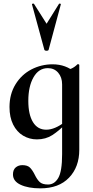

<svg xmlns="http://www.w3.org/2000/svg" viewBox="-20 -750 509 1051"><path d="M51 205Q51 179 66 166.5Q81 154 102 154Q130 154 143.5 167Q157 180 170 206Q183 233 197.5 246.5Q212 260 243 260Q278 260 299 224Q320 188 320 94V-359Q353 -367 370.5 -374.5Q388 -382 404 -398Q405 -399 407 -399Q409 -399 411.5 -397.5Q414 -396 414 -394V70Q414 164 358 222.5Q302 281 201 281Q135 281 93 261.5Q51 242 51 205ZM32 -164Q32 -235 65 -288.5Q98 -342 152 -370Q206 -398 268 -398Q341 -398 393 -352L320 -288Q320 -327 298.5 -352Q277 -377 242 -377Q192 -377 163.5 -327Q135 -277 135 -198Q135 -123 160.5 -81.5Q186 -40 233 -40Q280 -40 337 -84L345 -77Q303 -34 266.5 -10.5Q230 13 182 13Q141 13 106.5 -7.5Q72 -28 52 -68Q32 -108 32 -164ZM166 -729 235 -620 303 -729Q305 -731 309.5 -730Q314 -729 313 -726L246 -477Q244 -472 235 -472Q226 -472 223 -477L155 -726Q154 -729 159 -730Q164 -731 166 -729Z"/></svg>

Font: Cormorant Infant
Style: Bold
Weight: 700
Designer: Christian Thalmann (Catharsis Fonts)
Foundry: Catharsis Fonts
Version: Version 4.000